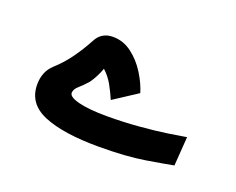

<svg xmlns="http://www.w3.org/2000/svg" viewBox="-49 -266 427 348"><g transform="rotate(20 164.0 -92.0)"><path d="M163 6Q95 6 57.5 -9.5Q20 -25 20 -62Q20 -87 36.5 -102Q53 -117 65 -134Q78 -152 88 -171Q98 -190 120 -190Q140 -190 156.5 -177.5Q173 -165 184.5 -146.5Q196 -128 201 -111L155 -81Q149 -95 142 -107.5Q135 -120 124 -130Q118 -113 108 -99Q99 -89 91.5 -82.5Q84 -76 84 -69Q84 -61 104 -56Q124 -51 159 -51Q189 -51 219.5 -53.5Q250 -56 273.5 -59.5Q297 -63 308 -65L304 -9Q289 -6 252.5 0Q216 6 163 6Z"/></g></svg>

Font: Noto Sans Arabic UI Cn XBd
Style: Regular
Weight: 800
Width: 3
Designer: Monotype Design Team, Nadine Chahine and Nizar Qandah
Foundry: Monotype Imaging Inc.
Version: Version 2.010; ttfautohint (v1.8.4.7-5d5b)